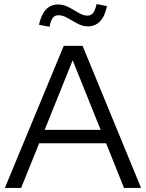

<svg xmlns="http://www.w3.org/2000/svg" viewBox="-20 -926 719 946"><path d="M4 0 294 -700H387L675 0H591L503 -220H173L84 0ZM200 -286H476L338 -629ZM224 -794 172 -804Q194 -904 266 -904Q293 -904 318.5 -890.5Q344 -877 367 -863Q390 -849 411 -849Q428 -849 438.5 -862Q449 -875 456 -906L507 -896Q497 -846 473 -821Q449 -796 413 -796Q387 -796 361.5 -810Q336 -824 312.5 -837.5Q289 -851 268 -851Q250 -851 240 -838Q230 -825 224 -794Z"/></svg>

Font: Red Hat Display VF
Style: Regular
Weight: 300
Designer: Pentagram, MCKL
Foundry: Pentagram, MCKL
Version: Version 1.023